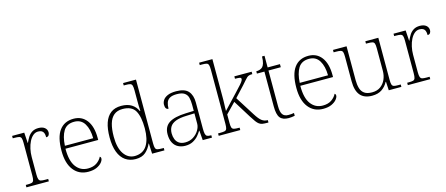

<svg xmlns="http://www.w3.org/2000/svg" viewBox="-49 -1338 4481 1927"><g transform="rotate(-15 2191.0 -375.0)"><path d="M46 0V-25H64Q92 -25 107.5 -29Q123 -33 128.5 -49.5Q134 -66 134 -101V-439Q134 -473 128.5 -488Q123 -503 106.5 -507Q90 -511 56 -511H41V-536H167L174 -427H176Q189 -456 205.5 -483Q222 -510 249 -527Q276 -544 315 -544Q357 -544 380.5 -525Q404 -506 404 -475Q404 -459 395.5 -446.5Q387 -434 368 -434Q368 -463 361 -479.5Q354 -496 339.5 -503.5Q325 -511 303 -511Q274 -511 250.5 -491Q227 -471 210.5 -438Q194 -405 185 -364Q176 -323 176 -280V-100Q176 -65 182 -49Q188 -33 203 -29Q218 -25 246 -25H279V0Z M689 10Q593 10 537 -61Q481 -132 481 -262Q481 -404 532.5 -473.5Q584 -543 680 -543Q766 -543 815.5 -478Q865 -413 865 -294V-273H525Q524 -147 570 -85Q616 -23 693 -23Q749 -23 784.5 -47.5Q820 -72 837 -107Q842 -104 845 -99Q848 -94 848 -86Q848 -68 830 -45.5Q812 -23 777 -6.5Q742 10 689 10ZM821 -303Q820 -397 785 -454.5Q750 -512 679 -512Q601 -512 566.5 -455.5Q532 -399 527 -303Z M1181 10Q1119 10 1074 -21.5Q1029 -53 1005.5 -115Q982 -177 982 -267Q982 -357 1003 -418.5Q1024 -480 1066.5 -512Q1109 -544 1175 -544Q1240 -544 1282 -517.5Q1324 -491 1344 -445H1349Q1347 -472 1346.5 -499.5Q1346 -527 1346 -548V-659Q1346 -695 1340.5 -711Q1335 -727 1319.5 -731Q1304 -735 1276 -735H1254V-760H1388V-97Q1388 -64 1393.5 -48.5Q1399 -33 1415.5 -29Q1432 -25 1466 -25H1480V0H1352L1347 -107H1344Q1322 -56 1284 -23Q1246 10 1181 10ZM1180 -22Q1266 -24 1306.5 -88Q1347 -152 1347 -265Q1347 -386 1311.5 -448Q1276 -510 1180 -510Q1125 -510 1090.5 -481.5Q1056 -453 1040 -398Q1024 -343 1024 -264Q1024 -147 1067 -84.5Q1110 -22 1180 -22Z M1696 10Q1656 10 1623 -6.5Q1590 -23 1571 -58.5Q1552 -94 1552 -147Q1552 -226 1608.5 -263Q1665 -300 1784 -304L1867 -307V-371Q1867 -413 1859 -444.5Q1851 -476 1824.5 -494.5Q1798 -513 1745 -513Q1698 -513 1672.5 -498.5Q1647 -484 1637.5 -457Q1628 -430 1628 -393Q1612 -393 1603 -405Q1594 -417 1594 -443Q1594 -467 1608.5 -490Q1623 -513 1656.5 -528Q1690 -543 1745 -543Q1834 -543 1871.5 -501Q1909 -459 1909 -383V-111Q1909 -76 1913.5 -57Q1918 -38 1930 -31.5Q1942 -25 1968 -25H1974V0H1878L1870 -100H1867Q1854 -78 1832 -52Q1810 -26 1776.5 -8Q1743 10 1696 10ZM1704 -23Q1751 -23 1787.5 -46Q1824 -69 1845.5 -104.5Q1867 -140 1867 -174V-281L1786 -278Q1713 -276 1671 -259.5Q1629 -243 1611.5 -214Q1594 -185 1594 -145Q1594 -112 1605 -84Q1616 -56 1640.5 -39.5Q1665 -23 1704 -23Z M2044 0V-25H2062Q2096 -25 2112.5 -29Q2129 -33 2134.5 -48.5Q2140 -64 2140 -98V-659Q2140 -695 2134.5 -711Q2129 -727 2113.5 -731Q2098 -735 2070 -735H2044V-760H2182V-374Q2182 -356 2182 -336.5Q2182 -317 2181 -297Q2180 -277 2179.5 -258Q2179 -239 2179 -222L2324 -376Q2364 -418 2383 -440Q2402 -462 2408 -473.5Q2414 -485 2414 -492Q2414 -505 2398.5 -508Q2383 -511 2350 -511V-536H2530V-511Q2510 -511 2497 -507.5Q2484 -504 2474 -495Q2464 -486 2450 -470Q2436 -454 2414 -429L2312 -319L2439 -118Q2473 -64 2499 -44.5Q2525 -25 2557 -25H2561V0H2547Q2519 0 2500 -3Q2481 -6 2466 -16.5Q2451 -27 2435 -48.5Q2419 -70 2396 -107L2283 -289L2182 -185V-97Q2182 -63 2187.5 -48Q2193 -33 2210 -29Q2227 -25 2260 -25H2268V0Z M2769 10Q2707 10 2680.5 -24Q2654 -58 2654 -142V-504H2576V-528Q2597 -528 2614 -534Q2631 -540 2642 -551Q2653 -562 2661 -586.5Q2669 -611 2670 -657H2696V-536H2824V-504H2696V-134Q2696 -73 2714.5 -47Q2733 -21 2774 -21Q2791 -21 2804 -22Q2817 -23 2833 -26V3Q2817 6 2801 8Q2785 10 2769 10Z M3129 10Q3033 10 2977 -61Q2921 -132 2921 -262Q2921 -404 2972.5 -473.5Q3024 -543 3120 -543Q3206 -543 3255.5 -478Q3305 -413 3305 -294V-273H2965Q2964 -147 3010 -85Q3056 -23 3133 -23Q3189 -23 3224.5 -47.5Q3260 -72 3277 -107Q3282 -104 3285 -99Q3288 -94 3288 -86Q3288 -68 3270 -45.5Q3252 -23 3217 -6.5Q3182 10 3129 10ZM3261 -303Q3260 -397 3225 -454.5Q3190 -512 3119 -512Q3041 -512 3006.5 -455.5Q2972 -399 2967 -303Z M3637 10Q3556 10 3515 -37.5Q3474 -85 3474 -184V-439Q3474 -473 3468.5 -488Q3463 -503 3446.5 -507Q3430 -511 3396 -511H3375V-536H3516V-183Q3516 -137 3526.5 -100.5Q3537 -64 3565 -43.5Q3593 -23 3645 -23Q3698 -23 3733 -48.5Q3768 -74 3786 -115Q3804 -156 3804 -205V-438Q3804 -472 3798.5 -487.5Q3793 -503 3776.5 -507Q3760 -511 3726 -511H3711V-536H3846V-97Q3846 -64 3851.5 -48.5Q3857 -33 3872 -29Q3887 -25 3916 -25H3942V0H3811L3806 -89H3802Q3780 -46 3740 -18Q3700 10 3637 10Z M4009 0V-25H4027Q4055 -25 4070.5 -29Q4086 -33 4091.5 -49.5Q4097 -66 4097 -101V-439Q4097 -473 4091.5 -488Q4086 -503 4069.5 -507Q4053 -511 4019 -511H4004V-536H4130L4137 -427H4139Q4152 -456 4168.5 -483Q4185 -510 4212 -527Q4239 -544 4278 -544Q4320 -544 4343.5 -525Q4367 -506 4367 -475Q4367 -459 4358.5 -446.5Q4350 -434 4331 -434Q4331 -463 4324 -479.5Q4317 -496 4302.5 -503.5Q4288 -511 4266 -511Q4237 -511 4213.5 -491Q4190 -471 4173.5 -438Q4157 -405 4148 -364Q4139 -323 4139 -280V-100Q4139 -65 4145 -49Q4151 -33 4166 -29Q4181 -25 4209 -25H4242V0Z"/></g></svg>

Font: Noto Serif Hebrew ExtraLight
Style: Regular
Weight: 250
Version: Version 2.003